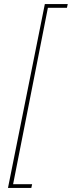

<svg xmlns="http://www.w3.org/2000/svg" viewBox="-20 -780 351 938"><path d="M19 138 199 -760H311L307 -742H214L44 120H137L133 138Z"/></svg>

Font: IBM Plex Sans Condensed Thin
Style: Italic
Weight: 100
Width: 3
Italic angle: -11°
Designer: Mike Abbink, Paul van der Laan, Pieter van Rosmalen
Foundry: Bold Monday
Version: Version 1.3